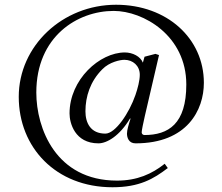

<svg xmlns="http://www.w3.org/2000/svg" viewBox="-20 -631 935 809"><path d="M569 -316C569 -291.8 560.4 -258.9 550.7 -230.8C524.7 -155.2 466.3 -68 424 -68C361 -68 340 -114 340 -162C340 -224 360 -288 411 -339C441 -370 487 -379 504 -379C540 -379 569 -354 569 -316ZM577 -74C577 -80.5 583.7 -114.1 590 -141L650 -399L635 -404L589 -392L582 -367C572 -393 539 -410 506 -410C400 -410 273 -296 273 -153C273 -113 295 -27 395 -27C430 -27 484 -58 528 -132L530 -131C522 -106 515 -83 515 -68C515 -52 522 -27 551 -27C769 -27 839 -168 839 -282C839 -469 684 -611 469 -611C244 -611 59 -438 59 -223C59 -10 215 158 454 158C567 158 627 123 687 77L674 59C620 102 558 130 473 130C215 130 133 -91 133 -241C133 -478 307 -585 459 -585C584 -585 765 -481 765 -275C765 -109 690 -62 588 -62C586 -62 577 -64 577 -74Z"/></svg>

Font: Libertinus Serif Display
Style: Regular
Weight: 400
Designer: Philipp H. Poll
Foundry: Khaled Hosny
Version: Version 6.1